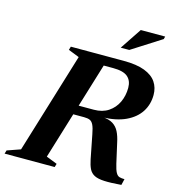

<svg xmlns="http://www.w3.org/2000/svg" viewBox="-156 -969 972 1076"><g transform="rotate(15 330.0 -431.0)"><path d="M388.5 -367Q438 -367 472.5 -390Q507 -413 525 -451.2Q543 -489.5 543 -535Q543 -576.5 517.5 -598.5Q492 -620.5 432.5 -620.5H255.5L300.5 -675H479Q555 -675 601.5 -657Q648 -639 669.2 -607.2Q690.5 -575.5 690.5 -533.5Q690.5 -478.5 662.8 -435.2Q635 -392 580.2 -366.2Q525.5 -340.5 444.5 -338.5V-340.5Q483.5 -338 506.5 -323.8Q529.5 -309.5 542.2 -284.2Q555 -259 562.5 -222.5L588.5 -107.5Q596.5 -73 605 -57.8Q613.5 -42.5 625.5 -39Q637.5 -35.5 655 -35.5L646.5 0Q585.5 5 548 3.2Q510.5 1.5 490 -9.2Q469.5 -20 459.5 -40.8Q449.5 -61.5 443 -94L416 -231.5Q409.5 -267 401.2 -284.2Q393 -301.5 380.2 -307Q367.5 -312.5 346.5 -312.5H184.5L175 -367ZM202 -45 265.5 -20 259.5 0H-31L-25 -20L52 -47L230 -630L166.5 -655L172.5 -675H394.5ZM444 -742 527 -866.5H668.5L664.5 -851L493.5 -742Z"/></g></svg>

Font: Newsreader 24pt
Style: Bold Italic
Weight: 700
Italic angle: -17°
Designer: Hugues Gentile
Foundry: Production Type
Version: Version 1.003